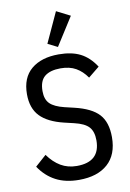

<svg xmlns="http://www.w3.org/2000/svg" viewBox="-103 -1016 737 1090"><g transform="rotate(-10 265.5 -471.0)"><path d="M263 12Q185 12 129 -17.5Q73 -47 35 -104L99 -161Q131 -116 171.5 -92Q212 -68 264 -68Q398 -68 398 -192Q398 -243 374 -269.5Q350 -296 290 -310L235 -323Q143 -345 99 -391Q55 -437 55 -518Q55 -613 113 -661.5Q171 -710 271 -710Q346 -710 396 -684.5Q446 -659 483 -602L419 -550Q392 -589 356 -609.5Q320 -630 268 -630Q208 -630 176.5 -604.5Q145 -579 145 -520Q145 -472 170 -447.5Q195 -423 252 -409L307 -396Q404 -373 446 -327Q488 -281 488 -195Q488 -94 428.5 -41Q369 12 263 12ZM275 -752 219 -780 299 -954 378 -914Z"/></g></svg>

Font: IBM Plex Sans Condensed Text
Style: Regular
Weight: 450
Width: 3
Designer: Mike Abbink, Paul van der Laan, Pieter van Rosmalen
Foundry: Bold Monday
Version: Version 1.1